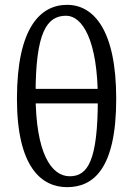

<svg xmlns="http://www.w3.org/2000/svg" viewBox="-20 -760 550 793"><path d="M257 13C364 13 460 -60 460 -352C460 -636 367 -740 257 -740C147 -740 50 -646 50 -352C50 -70 151 13 257 13ZM268 -32C192 -32 127 -127 127 -371C127 -626 173 -695 253 -695C320 -695 384 -594 384 -351C384 -97 343 -32 268 -32ZM83 -333H434V-393H83V-333Z"/></svg>

Font: Source Serif Variable
Style: Regular
Weight: 389
Designer: Frank Grießhammer
Foundry: Adobe Systems Incorporated
Version: Version 3.001;hotconv 1.0.111;makeotfexe 2.5.65597